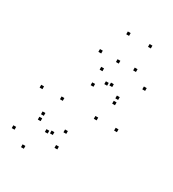

<svg xmlns="http://www.w3.org/2000/svg" viewBox="-223 -947 1067 1187"><g transform="rotate(30 310.0 -353.0)"><path d="M492.2 -392.9V-412.9H472.2V-392.9ZM609.3 -562.7V-582.7H589.3V-562.7ZM501.8 -635.7V-655.7H481.8V-635.7ZM389.8 -473.1V-493.1H369.8V-473.1ZM219.5 -33.2V-53.2H199.5V-33.2ZM492.8 -430.8V-450.8H472.8V-430.8ZM421.1 -481.8V-501.8H401.1V-481.8ZM143.3 -77.8V-97.8H123.3V-77.8ZM143.9 -116.1V-136.1H123.9V-116.1ZM30.2 48.5V28.5H10.2V48.5ZM138.6 121.9V101.9H118.6V121.9ZM251.2 -41.4V-61.4H231.2V-41.4ZM320 -536.2V-556.2H300V-536.2ZM54.2 -254.6V-274.6H34.2V-254.6ZM320 22V2H300V22ZM585.8 -254.6V-274.6H565.8V-254.6ZM320 -88.9V-108.9H300V-88.9ZM199.2 -255V-275H179.2V-255ZM320 -425.2V-445.2H300V-425.2ZM440.8 -255V-275H420.8V-255ZM353.2 -807.7V-827.7H333.2V-807.7ZM508.6 -807.7V-827.7H488.6V-807.7ZM383.8 -627.4V-647.4H363.8V-627.4ZM258.4 -627.4V-647.4H238.4V-627.4Z"/></g></svg>

Font: Monaspace Neon Dots Var
Style: Regular
Weight: 400
Designer: Riley Cran and the Lettermatic Team
Version: Version 1.100 (Monaspace Neon Dots)